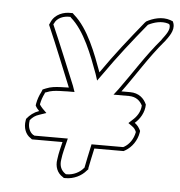

<svg xmlns="http://www.w3.org/2000/svg" viewBox="-48 -648 687 732"><g transform="rotate(5 295.0 -282.0)"><path d="M116 -539 119 -532C150 -461 181 -382 212 -307C203 -307 191 -306 179 -306C162 -305 144 -304 125 -296L113 -291L109 -281C101 -266 96 -251 93 -235L92 -228C96 -220 100 -215 107 -208C87 -201 73 -190 60 -174L59 -168C54 -140 64 -114 84 -102L89 -98H206C201 -77 195 -56 192 -31C187 -3 197 22 219 35L223 38H230C260 38 290 24 308 2L313 -3V-8C317 -30 324 -60 329 -84H441L448 -88C472 -102 491 -129 496 -159L497 -166C491 -178 486 -186 474 -195C493 -211 510 -238 510 -268C500 -291 480 -310 446 -310H413C463 -378 504 -447 559 -512L560 -513L561 -514C574 -532 596 -558 588 -585L585 -593L575 -597C542 -608 508 -597 484 -584L479 -579C423 -510 375 -450 323 -375C298 -443 264 -537 207 -586L202 -591H194C170 -592 134 -582 120 -548ZM134 -545C143 -568 170 -577 192 -576H195L196 -574C250 -528 284 -436 309 -368L317 -343L335 -368C387 -442 435 -503 490 -570L492 -572C514 -583 542 -591 568 -583L572 -581L574 -578C579 -560 564 -541 549 -521L548 -519C491 -452 450 -384 401 -317L384 -295H443C470 -295 486 -281 495 -263C494 -238 479 -218 465 -206L450 -192L464 -182C474 -175 477 -170 481 -161V-159C476 -133 461 -112 442 -101L438 -99H317L314 -85C309 -61 302 -30 298 -8L297 -7L296 -6C282 11 258 23 233 23H230L228 22C211 11 203 -7 207 -31C210 -56 216 -75 221 -97L225 -113H97L94 -115H93C78 -124 70 -145 74 -168V-170C84 -182 93 -189 109 -194L135 -203L119 -219C114 -225 110 -229 108 -233V-235C111 -250 115 -262 122 -276L123 -280L129 -282C145 -289 160 -290 176 -291C190 -291 201 -292 209 -292H235L227 -315C196 -390 164 -469 133 -540C133 -540 132 -541 132 -541C132 -541 134 -545 133 -545Z"/></g></svg>

Font: Snowfall
Style: BlkOlObl
Weight: 900
Designer: Jasper
Foundry: Cannot Into Space Fonts
Version: Version 0.9